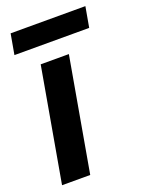

<svg xmlns="http://www.w3.org/2000/svg" viewBox="-128 -728 606 794"><g transform="rotate(-20 174.5 -331.5)"><path d="M5 0H129L217 -500H93ZM4 -573H333L349 -663H20Z"/></g></svg>

Font: Uncut Sans Semibold
Style: Italic
Weight: 600
Italic angle: -10°
Designer: Kasper Nordkvist
Foundry: Uncut Type
Version: Version 1.111;FEAKit 1.0